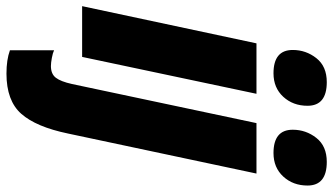

<svg xmlns="http://www.w3.org/2000/svg" viewBox="-256 -572 1056 609"><g transform="rotate(90 272.5 -268.0)"><path d="M127 -668Q127 -710 153 -743Q179 -776 229 -776Q304 -776 304 -715Q304 -669 275.5 -638Q247 -607 201 -607Q127 -607 127 -668ZM106 -553H266L149 0H-12ZM380 -668Q380 -710 406 -743Q432 -776 482 -776Q557 -776 557 -715Q557 -669 528.5 -638Q500 -607 454 -607Q380 -607 380 -668ZM128 229V89Q136 93 152 96Q168 99 178 99Q203 99 215 83.5Q227 68 235 32L359 -553H519L392 45Q371 146 329.5 193Q288 240 202 240Q158 240 128 229Z"/></g></svg>

Font: Noto Sans UI CondBlack
Style: Italic
Weight: 900
Width: 3
Italic angle: -12°
Designer: Monotype Design Team
Foundry: Monotype Imaging Inc.
Version: Version 1.001